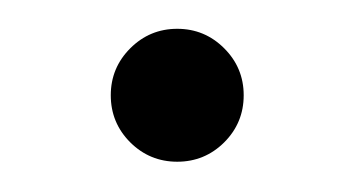

<svg xmlns="http://www.w3.org/2000/svg" viewBox="-20 -95 240 130"><path d="M100 14.5Q81.4 14.5 68.2 1.4Q55 -11.8 55 -30.5Q55 -49.1 68.2 -62.3Q81.4 -75.5 100 -75.5Q118.6 -75.5 131.8 -62.3Q145 -49.1 145 -30.5Q145 -11.8 131.8 1.4Q118.6 14.5 100 14.5Z"/></svg>

Font: Spartan
Style: Regular
Weight: 400
Designer: Matt Bailey, Mirko Velimirovic
Foundry: Matt Bailey
Version: Version 1.005